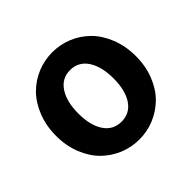

<svg xmlns="http://www.w3.org/2000/svg" viewBox="-144 -737 915 915"><g transform="rotate(-45 313.0 -280.0)"><path d="M43.9 -279.3Q43.9 -346.7 66.4 -403.3Q88.9 -460 126 -497.1Q163.1 -534.2 211.4 -554.2Q259.8 -574.2 313 -574.2Q366.2 -574.2 414.6 -554.2Q462.9 -534.2 500 -497.1Q537.1 -460 559.6 -403.3Q582 -346.7 582 -279.3Q582 -211.9 559.6 -155.8Q537.1 -99.6 500 -63Q462.9 -26.4 414.6 -6.3Q366.2 13.7 313 13.7Q259.8 13.7 211.4 -6.3Q163.1 -26.4 126 -63Q88.9 -99.6 66.4 -155.8Q43.9 -211.9 43.9 -279.3ZM431.6 -279.3Q431.6 -359.4 400.4 -406.7Q369.1 -454.1 313 -454.1Q256.8 -454.1 225.6 -406.7Q194.3 -359.4 194.3 -279.3Q194.3 -199.2 225.6 -152.8Q256.8 -106.4 313 -106.4Q369.1 -106.4 400.4 -152.8Q431.6 -199.2 431.6 -279.3Z"/></g></svg>

Font: Gen Jyuu Gothic Bold
Style: Bold
Weight: 700
Designer: [Source Han Sans]
Ryoko NISHIZUKA  (kana & ideographs); Paul D. Hunt (Latin, Greek & Cyrillic); Wenlong ZHANG  (bopomofo
Version: Version 1.002.20150607